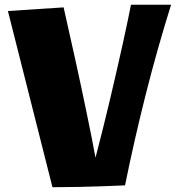

<svg xmlns="http://www.w3.org/2000/svg" viewBox="-20 -762 741 806"><path d="M698.2 -742.2Q639.2 -553.7 591.1 -362.8Q543 -171.9 504.9 16.1Q459 18.1 408.2 20Q364.7 21.5 310.5 22.7Q256.3 23.9 200.2 23.9L13.2 -715.8L247.1 -731Q273.9 -611.8 299.3 -497.1Q310.1 -448.2 321.3 -395.3Q332.5 -342.3 343.3 -290.3Q354 -238.3 363.8 -189.7Q373.5 -141.1 380.9 -100.1Q395.5 -155.8 411.1 -218.3Q426.8 -280.8 441.7 -344Q456.5 -407.2 470.5 -468Q484.4 -528.8 496.1 -581.5Q507.8 -634.3 516.4 -676Q524.9 -717.8 529.8 -742.2Z"/></svg>

Font: Galindo
Style: Regular
Weight: 400
Version: Version 1.000